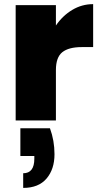

<svg xmlns="http://www.w3.org/2000/svg" viewBox="-20 -586 487 934"><path d="M79.1 38.1H223.1Q245.1 98.1 245.1 164.1Q245.1 237.3 206.3 282.7Q167.5 328.1 92.8 328.1V256.8Q147 256.8 147 186V172.9H79.1ZM252 -245.1V0H56.2V-561H252V-461.9Q284.7 -509.8 331.5 -537.8Q378.4 -565.9 433.1 -565.9V-356.9H377.9Q314 -356.9 283 -332Q252 -307.1 252 -245.1Z"/></svg>

Font: Poppins ExtraBold
Style: Regular
Weight: 800
Designer: Ninad Kale (Devanagari), Jonny Pinhorn (Latin)
Foundry: Indian Type Foundry
Version: Version 3.200;PS 1.000;hotconv 16.6.54;makeotf.lib2.5.65590